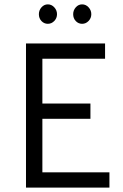

<svg xmlns="http://www.w3.org/2000/svg" viewBox="-20 -859 562 879"><path d="M481 -70V0H99V-660H461V-590H174V-385H394V-315H174V-70ZM315 -794Q315 -812 327 -825.5Q339 -839 356 -839Q373 -839 385.5 -825.5Q398 -812 398 -794Q398 -776 385.5 -763Q373 -750 356 -750Q339 -750 327 -762.5Q315 -775 315 -794ZM158 -794Q158 -812 170 -825.5Q182 -839 199 -839Q216 -839 228.5 -825.5Q241 -812 241 -794Q241 -776 228.5 -763Q216 -750 199 -750Q182 -750 170 -762.5Q158 -775 158 -794Z"/></svg>

Font: Quattrocento Sans
Style: Regular
Weight: 400
Designer: Pablo Impallari
Foundry: Pablo Impallari, Igino Marini, Brenda Gallo
Version: Version 2.000